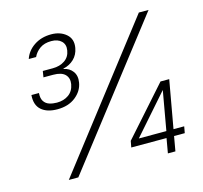

<svg xmlns="http://www.w3.org/2000/svg" viewBox="-103 -822 990 936"><g transform="rotate(-15 392.0 -354.0)"><path d="M168 -347Q116 -347 87.5 -372Q59 -397 63 -447H101Q99 -420 109 -405Q119 -390 136.5 -384.5Q154 -379 174 -379Q209 -379 233.5 -396.5Q258 -414 264 -448Q269 -478 251 -496.5Q233 -515 191 -515H142L147 -546H197Q233 -546 258 -563Q283 -580 288 -612Q293 -641 275 -658.5Q257 -676 224 -676Q189 -676 166.5 -660Q144 -644 133 -620H96Q109 -659 145.5 -683.5Q182 -708 232 -708Q278 -708 307.5 -682.5Q337 -657 329 -613Q323 -580 301 -559Q279 -538 247 -531V-529Q276 -524 292.5 -501.5Q309 -479 303 -445Q296 -404 260 -375.5Q224 -347 168 -347ZM132 0 673 -700H722L180 0ZM632 0 645 -74H467L473 -106L688 -348H732L689 -107H743L737 -74H683L670 0ZM514 -107H653L688 -305Z"/></g></svg>

Font: DM Sans 17pt ExtraLight
Style: Italic
Weight: 250
Italic angle: -10°
Version: Version 4.004;gftools[0.9.30]